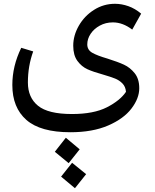

<svg xmlns="http://www.w3.org/2000/svg" viewBox="-20 -593 819 1012"><path d="M547 -284Q601 -267 633.5 -252Q666 -237 690 -207Q714 -177 714 -128Q714 -75 673 -21Q632 33 550 68.5Q468 104 351 104Q193 104 119 39Q45 -26 45 -145Q45 -245 92 -341L155 -322Q127 -245 127 -158Q127 -79 180.5 -35.5Q234 8 359 8Q474 8 543.5 -27.5Q613 -63 644 -109Q642 -136 625.5 -153Q609 -170 586.5 -179Q564 -188 523 -200Q472 -214 441 -228Q410 -242 388 -272Q366 -302 366 -352Q366 -406 395.5 -457.5Q425 -509 475.5 -541Q526 -573 586 -573Q621 -573 656.5 -560.5Q692 -548 724 -521L677 -437Q627 -475 575 -475Q537 -475 506 -458Q475 -441 457.5 -414.5Q440 -388 440 -359Q440 -330 466 -315Q492 -300 547 -284ZM269 207 327 133 400 194 342 267ZM302 338 360 265 434 325 375 399Z"/></svg>

Font: FiraGO
Style: Italic
Weight: 400
Italic angle: -8°
Designer: bBox Type GmbH
Foundry: bBox Type GmbH
Version: Version 1.001